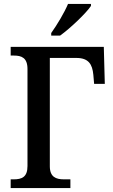

<svg xmlns="http://www.w3.org/2000/svg" viewBox="-20 -951 572 971"><path d="M239 -771H284C337 -809 417 -886 440 -921V-931H324C305 -886 269 -826 239 -784ZM34 0H336V-44H303C263 -44 232 -56 232 -110V-658H366C428 -658 447 -626 452 -573L456 -527H510L505 -714H34V-670H50C89 -670 119 -659 119 -602V-111C119 -55 90 -44 49 -44H34Z"/></svg>

Font: Noto Serif SemiCondensed Medium
Style: Regular
Weight: 500
Width: 4
Designer: Monotype Design Team
Foundry: Monotype Imaging Inc.
Version: Version 2.014